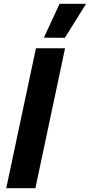

<svg xmlns="http://www.w3.org/2000/svg" viewBox="-20 -995 475 1015"><path d="M323 -795 212 -796 295 -975H435ZM13 0 170 -740H324L167 0Z"/></svg>

Font: Be Vietnam Pro
Style: Bold Italic
Weight: 700
Italic angle: -12°
Designer: Lam Bao, Tony Le, Vietanh Nguyen
Foundry: Yellow Type Foundry
Version: Version 1.002; ttfautohint (v1.8.3)